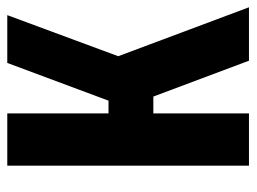

<svg xmlns="http://www.w3.org/2000/svg" viewBox="-106 -580 687 514"><g transform="rotate(-90 237.0 -323.5)"><path d="M453 -647 343 -350 474 0H331L235 -256H190V0H50V-647H190V-376H224L325 -647Z"/></g></svg>

Font: Squada One
Style: Regular
Weight: 400
Designer: Joe Prince
Foundry: Joe Prince
Version: Version 1.001